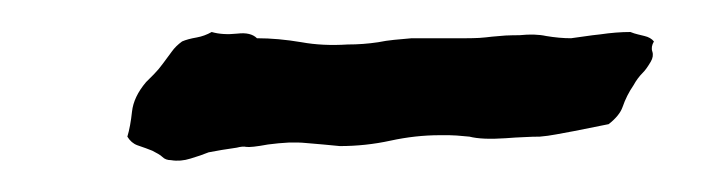

<svg xmlns="http://www.w3.org/2000/svg" viewBox="-20 -354 439 120"><path d="M388.7 -328.1Q386.7 -324.7 387.7 -321.8Q388.7 -318.8 386.7 -315.4Q383.8 -310.5 381.8 -308.6Q378.4 -305.2 376 -300.8Q371.6 -294.4 369.1 -287.1Q367.2 -281.7 360.4 -276.4L338.4 -272Q333 -271 327.6 -270Q322.3 -269 317.4 -268.6Q313 -268.6 307.6 -268.3Q302.2 -268.1 295.9 -267.6Q281.2 -266.6 273.4 -268.6Q268.6 -269 265.4 -269.3Q262.2 -269.5 260.7 -269.5H254.9Q239.7 -269.5 224.1 -266.1Q208.5 -262.7 192.4 -262.7Q187 -263.2 181.9 -263.7Q176.8 -264.2 171.4 -264.6Q166.5 -265.1 160.4 -264.9Q154.3 -264.6 147.5 -263.7Q136.7 -261.7 133.8 -262.2Q131.8 -262.7 127.9 -261.7L118.7 -260.3Q112.8 -259.3 110.4 -258.8Q105.5 -256.8 99.1 -254.9Q92.8 -252.9 86.9 -253.9Q83.5 -253.9 81.5 -255.9Q80.6 -256.8 78.9 -257.8Q77.1 -258.8 75.2 -259.8Q71.8 -261.2 65.9 -263.2Q62 -264.6 59.6 -268.6Q61.5 -274.9 62.5 -284.2Q63.5 -293.5 71.3 -302.7Q73.2 -304.7 76.2 -307.6Q79.1 -310.5 82 -314.5L87.4 -321.8Q89.8 -325.2 93.8 -328.1Q97.2 -329.6 103 -330.6Q107.9 -331.5 112.3 -334Q119.1 -332 128.4 -333Q136.7 -334 140.6 -330.1Q153.8 -330.1 168.5 -327.6Q181.6 -325.2 197.3 -326.2Q207 -326.2 216.3 -327.6Q221.2 -328.6 226.3 -329.1Q231.4 -329.6 237.3 -330.1H271.5Q275.4 -330.1 279.5 -330.3Q283.7 -330.6 287.6 -331.1Q291.5 -331.5 295.9 -331.8Q300.3 -332 304.7 -332Q314.5 -333 321.3 -331.5Q329.6 -330.1 336.9 -330.1Q340.8 -330.6 345.5 -331.3Q350.1 -332 355 -332.5Q365.2 -334 374 -334Q376.5 -333 378.7 -332.5Q380.9 -332 382.8 -331.5Q386.7 -330.6 388.7 -328.1Z"/></svg>

Font: Fasthand
Style: Regular
Weight: 400
Designer: Danh Hong
Version: Version 8.002; ttfautohint (v1.8.3)